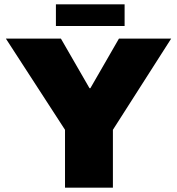

<svg xmlns="http://www.w3.org/2000/svg" viewBox="-20 -866 818 886"><path d="M280 0V-267L7 -688H261L393 -459H397L529 -688H770L501 -267V0ZM238 -746V-846H555V-746Z"/></svg>

Font: Archivo SemiBold Black
Style: Regular
Weight: 900
Version: Version 2.001